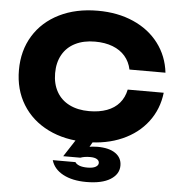

<svg xmlns="http://www.w3.org/2000/svg" viewBox="-64 -828 1065 1141"><g transform="rotate(5 468.0 -257.0)"><path d="M473.5 16.6Q343.3 16.6 244.4 -32.4Q145.5 -81.4 91 -170.1Q36.6 -258.7 36.6 -375Q36.6 -491.3 91 -579.9Q145.5 -668.6 244.4 -717.6Q343.3 -766.6 473.5 -766.6Q592.6 -766.6 686.3 -725.3Q780 -684.1 837.1 -608.7Q894.2 -533.3 905.5 -434.8H690.7Q681 -480.8 652.6 -513.9Q624.2 -547 578.4 -564.7Q532.6 -582.3 473.1 -582.3Q405 -582.3 355.3 -557.4Q305.5 -532.6 279 -485.7Q252.4 -438.8 252.4 -375Q252.4 -311.2 279 -264.3Q305.5 -217.4 355.3 -192.6Q405 -167.7 473.1 -167.7Q533.2 -167.7 578.7 -184.5Q624.2 -201.3 652.6 -234.4Q681 -267.5 690.7 -315.2H905.5Q894.2 -216.7 837.1 -141.3Q780 -65.9 686.3 -24.7Q592.6 16.6 473.5 16.6ZM530.4 -20.4 479.4 69.4 426.5 66.1Q454.1 52.8 482 45.9Q509.8 39.1 541.2 39.1Q610.9 39.1 648.9 65.6Q687 92 687 138.8Q687 190 636.5 221.6Q586 253.2 492.8 253.2Q409.5 253.2 354.2 223.6Q298.9 194 283.6 141.2H418.8Q425.9 153 444.3 160.2Q462.7 167.4 492.8 167.4Q524.5 167.4 541.1 158Q557.6 148.6 557.6 134.2Q557.6 120.2 543.7 111.8Q529.8 103.5 503.1 103.5Q469.1 103.5 445.6 112.5H343.4L429.8 -20.4Z"/></g></svg>

Font: Unbounded Variable
Style: Regular
Weight: 400
Designer: Luke Prowse, Jean-Baptiste Morizot, Fátima Lázaro, Florian Runge
Foundry: NaN
Version: Version 1.600;FEAKit 1.0